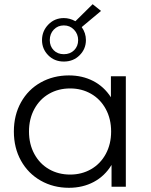

<svg xmlns="http://www.w3.org/2000/svg" viewBox="-20 -889 718 914"><path d="M579 -526V0H511V-104Q479 -51 426.5 -23Q374 5 308 5Q234 5 174 -29Q114 -63 80 -124Q46 -185 46 -263Q46 -341 80 -402Q114 -463 174 -496.5Q234 -530 308 -530Q372 -530 423.5 -503.5Q475 -477 508 -426V-526ZM509 -263Q509 -323 483.5 -370Q458 -417 413.5 -442.5Q369 -468 314 -468Q258 -468 213.5 -442.5Q169 -417 143.5 -370Q118 -323 118 -263Q118 -203 143.5 -156Q169 -109 213.5 -83.5Q258 -58 314 -58Q369 -58 413.5 -83.5Q458 -109 483.5 -156Q509 -203 509 -263ZM369 -760Q389 -732 389 -698Q389 -656 359 -626Q329 -596 284 -596Q239 -596 209.5 -626Q180 -656 180 -698Q180 -741 210 -772Q240 -803 284 -803Q312 -803 339 -788L421 -869L461 -837ZM352 -698Q352 -727 332.5 -747.5Q313 -768 284 -768Q255 -768 236 -748Q217 -728 217 -698Q217 -669 235.5 -650Q254 -631 284 -631Q314 -631 333 -650Q352 -669 352 -698Z"/></svg>

Font: Idrija
Style: Regular
Weight: 400
Designer: Julieta Ulanovsky
Foundry: Julieta Ulanovsky
Version: Version 7.200